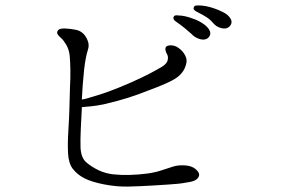

<svg xmlns="http://www.w3.org/2000/svg" viewBox="-20 -740 1040 708"><path d="M816 -636Q827 -640 832 -650.5Q837 -661 829 -673Q821 -686 802 -695.5Q783 -705 767 -710Q737 -720 712 -720Q708 -720 702.5 -719.5Q697 -719 696 -715Q692 -710 695 -705Q698 -700 705 -697Q727 -686 741 -677Q755 -668 766 -655Q776 -643 790.5 -638Q805 -633 816 -636ZM737 -595Q747 -597 753 -607.5Q759 -618 751 -631Q743 -644 725.5 -655Q708 -666 692 -671Q661 -683 637 -683Q634 -684 628.5 -683.5Q623 -683 621 -679Q618 -674 620.5 -669Q623 -664 628 -661Q647 -648 661.5 -636Q676 -624 687 -614Q697 -603 712 -597.5Q727 -592 737 -595ZM714 -92Q717 -102 703 -115Q689 -128 664 -130Q639 -132 619 -126Q599 -120 576 -112Q552 -104 522.5 -100Q493 -96 460 -95Q427 -94 398.5 -97Q370 -100 344 -112Q317 -125 298 -141.5Q279 -158 277 -195Q276 -224 278 -267Q280 -310 282 -345Q295 -346 315.5 -348Q336 -350 361 -355Q417 -368 454 -380Q491 -392 534 -409Q583 -427 615 -443.5Q647 -460 660 -486Q672 -511 666 -528Q660 -545 645 -558Q630 -571 615.5 -572.5Q601 -574 594 -569Q589 -565 590 -556.5Q591 -548 596 -540Q601 -532 598.5 -519Q596 -506 579 -495Q561 -484 532.5 -469Q504 -454 461 -435Q417 -416 387.5 -405Q358 -394 324 -384Q311 -380 300.5 -377Q290 -374 282 -373Q282 -374 282 -375Q282 -376 282 -377Q283 -398 285 -426Q287 -454 290 -481.5Q293 -509 297 -528Q299 -540 304.5 -557.5Q310 -575 303 -591Q290 -624 260 -630Q242 -634 219.5 -635Q197 -636 192 -625Q189 -618 193.5 -612Q198 -606 206 -599Q214 -592 224 -575.5Q234 -559 237 -535Q239 -512 239.5 -482.5Q240 -453 238 -416Q237 -379 236 -341.5Q235 -304 232 -257Q229 -210 231 -174Q233 -138 248 -118Q265 -96 291.5 -82.5Q318 -69 364 -60Q411 -51 453 -52Q495 -53 545 -56Q579 -58 600.5 -59.5Q622 -61 637.5 -62.5Q653 -64 668 -67Q691 -70 701 -76Q711 -82 714 -92Z"/></svg>

Font: Hannari
Style: Regular
Weight: 400
Version: Version 1.12